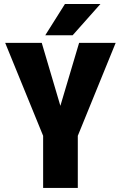

<svg xmlns="http://www.w3.org/2000/svg" viewBox="-20 -921 592 941"><path d="M184.6 -710.9 275.9 -402.3 367.7 -710.9H546.9L361.3 -255.4V0H191.4V-255.4L5.4 -710.9ZM201.7 -748 298.3 -901.4H472.2L335.9 -748Z"/></svg>

Font: Roboto Condensed Black
Style: Regular
Weight: 900
Designer: Christian Robertson
Foundry: Google
Version: Version 3.008; 2023